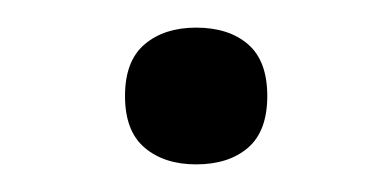

<svg xmlns="http://www.w3.org/2000/svg" viewBox="-20 -112 284 139"><path d="M122 -92Q145.5 -92 159.5 -80Q173.5 -68 173.5 -42.5Q173.5 -17 159.5 -5Q145.5 7 122 7Q99 7 84.8 -5Q70.5 -17 70.5 -42.5Q70.5 -68 84.8 -80Q99 -92 122 -92Z"/></svg>

Font: Newsreader 6pt ExtraLight
Style: Regular
Weight: 275
Designer: Hugues Gentile
Foundry: Production Type
Version: Version 1.003; ttfautohint (v1.8.3)